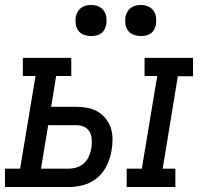

<svg xmlns="http://www.w3.org/2000/svg" viewBox="-37 -753 807 773"><path d="M473 0V-74H534L596 -447H545V-520H740V-446H679L618 -74H669V0ZM-17 0V-74H44L106 -447H55V-520H250V-447H189L169 -323H271Q294 -323 316.5 -318.5Q339 -314 357.5 -303Q376 -292 389.5 -274.5Q403 -257 409.5 -236.5Q416 -216 416 -192.5Q416 -169 412 -146Q407 -117 393.5 -88Q380 -59 355.5 -38Q331 -17 301 -8.5Q271 0 241 0ZM241 -74Q257 -74 273.5 -79.5Q290 -85 302.5 -97Q315 -109 321.5 -125Q328 -141 331 -157Q333 -174 332.5 -190.5Q332 -207 324.5 -221Q317 -235 302.5 -242Q288 -249 271 -249H157L128 -74ZM530 -608Q515 -608 501 -613Q487 -618 478.5 -629.5Q470 -641 468 -655.5Q466 -670 468 -685Q470 -695 475.5 -705Q481 -715 490 -721.5Q499 -728 509 -730.5Q519 -733 530 -733Q545 -733 558.5 -727.5Q572 -722 580.5 -710.5Q589 -699 591 -684.5Q593 -670 591 -655Q589 -645 584 -635Q579 -625 570 -618.5Q561 -612 550.5 -610Q540 -608 530 -608ZM330 -608Q315 -608 301 -613Q287 -618 278.5 -629.5Q270 -641 268 -655.5Q266 -670 268 -685Q270 -695 275.5 -705Q281 -715 290 -721.5Q299 -728 309 -730.5Q319 -733 330 -733Q345 -733 358.5 -727.5Q372 -722 380.5 -710.5Q389 -699 391 -684.5Q393 -670 391 -655Q389 -645 384 -635Q379 -625 370 -618.5Q361 -612 350.5 -610Q340 -608 330 -608Z"/></svg>

Font: Iosevka Etoile Oblique
Style: Regular
Weight: 400
Italic angle: -9°
Designer: Belleve Invis
Foundry: Belleve Invis
Version: Version 15.5.2; ttfautohint (v1.8.4)